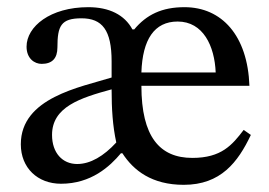

<svg xmlns="http://www.w3.org/2000/svg" viewBox="-20 -505 749 535"><path d="M659 -143C627 -101 597 -65 516 -65C425 -65 374 -124 374 -266H675C670 -406 598 -485 494 -485C431 -485 388 -464 354 -423H349C327 -464 284 -485 226 -485C120 -485 54 -431 54 -375C54 -342 76 -327 96 -327C125 -327 140 -342 140 -373C140 -433 150 -454 207 -454C265 -454 291 -421 291 -334V-289C204 -262 38 -233 38 -103C38 -37 85 7 150 7C234 7 286 -41 317 -78H321C352 -30 403 10 492 10C595 10 643 -53 679 -129ZM291 -256C291 -201 294 -154 304 -108C269 -70 232 -48 195 -48C154 -48 125 -79 125 -129C125 -207 203 -232 291 -256ZM374 -303C377 -395 410 -445 475 -445C546 -445 578 -377 581 -303Z"/></svg>

Font: STIX Two Math
Style: Regular
Weight: 400
Designer: Ross Mills, John Hudson & Paul Hanslow, Tiro Typeworks Ltd; with portions MicroPress Inc., with additions and correction
Foundry: Tiro Typeworks Ltd
Version: Version 2.02 b142